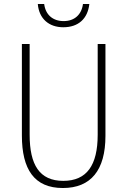

<svg xmlns="http://www.w3.org/2000/svg" viewBox="-20 -935 640 965"><path d="M298 -798C374 -798 421 -841 429 -915H397C390 -861 354 -829 300 -829C246 -829 209 -860 202 -915H170C176 -841 226 -798 298 -798ZM296 10C437 10 510 -80 510 -252V-714H471V-258C471 -104 416 -26 298 -26C178 -26 129 -107 129 -258V-714H90V-254C90 -84 152 10 296 10Z"/></svg>

Font: Noto Sans Mono ExtraLight
Style: Regular
Weight: 200
Designer: Monotype Design Team
Foundry: Monotype Imaging Inc.
Version: Version 2.014